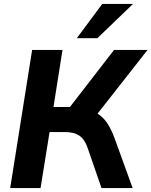

<svg xmlns="http://www.w3.org/2000/svg" viewBox="-20 -960 773 980"><path d="M32 0 144 -705H299L253 -414H337L562 -705H733L478 -380Q508 -361 528.5 -329.5Q549 -298 565 -254L657 0H498L429 -200Q414 -247 386.5 -266.5Q359 -286 312 -286H233L187 0ZM372 -765 502 -940H659L477 -765Z"/></svg>

Font: Nunito Sans ExtraBold
Style: Italic
Weight: 800
Italic angle: -9°
Designer: Vernon Adams
Foundry: Vernon Adams
Version: Version 3.006; ttfautohint (v1.8.3)